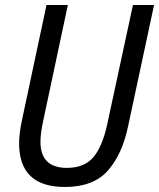

<svg xmlns="http://www.w3.org/2000/svg" viewBox="-20 -734 633 764"><path d="M238 10Q352 10 409.5 -55.5Q467 -121 490 -233L593 -714H509L407 -241Q388 -152 352 -109Q316 -66 246 -66Q141 -66 141 -170Q141 -202 151 -249L250 -714H165L67 -254Q56 -201 56 -164Q56 10 238 10Z"/></svg>

Font: Noto Sans UI SemiCondensed
Style: Italic
Weight: 400
Width: 4
Italic angle: -12°
Designer: Monotype Design Team
Foundry: Monotype Imaging Inc.
Version: Version 1.901